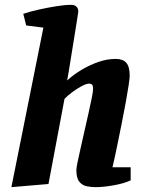

<svg xmlns="http://www.w3.org/2000/svg" viewBox="-20 -762 605 792"><path d="M27 10 159 -648 88 -657 76 -705Q106 -715 142.5 -723Q179 -731 213.5 -736.5Q248 -742 273 -742Q288 -742 295.5 -734.5Q303 -727 303 -715Q303 -713 300 -694Q297 -675 292.5 -646.5Q288 -618 282.5 -584.5Q277 -551 272 -519.5Q267 -488 263 -464Q259 -440 257 -430Q283 -454 316.5 -474Q350 -494 386 -506.5Q422 -519 457 -519Q487 -519 501 -503Q515 -487 515 -449Q515 -439 510.5 -409.5Q506 -380 498.5 -338.5Q491 -297 481.5 -250Q472 -203 462.5 -156.5Q453 -110 444 -72H519V-18Q491 -5 448.5 2.5Q406 10 374 10Q357 10 338.5 6.5Q320 3 307.5 -12Q295 -27 295 -61Q295 -69 300 -93.5Q305 -118 313 -153Q321 -188 329.5 -226Q338 -264 346 -299Q354 -334 359 -360Q364 -386 364 -395Q364 -408 360 -412.5Q356 -417 348 -417Q336 -417 316.5 -406.5Q297 -396 277.5 -381.5Q258 -367 246 -354L180 -3Z"/></svg>

Font: Manuale ExtraBold
Style: Italic
Weight: 800
Italic angle: -11°
Designer: Eduardo Tunni / Pablo Cosgaya
Foundry: Eduardo Tunni / Pablo Cosgaya
Version: Version 1.002